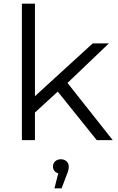

<svg xmlns="http://www.w3.org/2000/svg" viewBox="-20 -762 641 1044"><path d="M347 -311 572 -526H484L170 -239V-742H99V0H170V-150L294 -264L506 0H593ZM311 104C285 104 268 121 268 143C268 162 279 176 297 180L276 262H315L343 188C351 170 354 156 354 143C354 122 337 104 311 104Z"/></svg>

Font: Talent
Style: Regular
Weight: 400
Designer: Mike Powis
Version: Version 1.001;hotconv 1.0.109;makeotfexe 2.5.65596